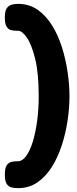

<svg xmlns="http://www.w3.org/2000/svg" viewBox="-20 -797 397 992"><path d="M74 175Q58 175 42 172Q26 169 15.5 154.5Q5 140 5 106Q5 71 15 56.5Q25 42 41 39Q57 36 73 36Q95 36 114.5 10Q134 -16 148.5 -62Q163 -108 171.5 -169Q180 -230 180 -301Q180 -420 161.5 -494Q143 -568 118.5 -603Q94 -638 74 -638H69Q54 -638 39 -641Q24 -644 14.5 -658.5Q5 -673 5 -707Q5 -740 15 -754.5Q25 -769 41 -773Q57 -777 73 -777Q131 -777 174.5 -746.5Q218 -716 249.5 -665Q281 -614 300.5 -551.5Q320 -489 329.5 -423.5Q339 -358 339 -299Q339 -239 329 -173Q319 -107 299 -45.5Q279 16 247.5 66Q216 116 173 145.5Q130 175 74 175Z"/></svg>

Font: Fredoka Light
Style: Bold
Weight: 700
Version: Version 2.001